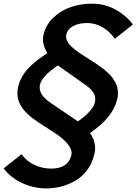

<svg xmlns="http://www.w3.org/2000/svg" viewBox="-37 -839 754 1060"><path d="M486.8 -273.9Q488.8 -282.2 488.8 -290.5Q488.8 -298.8 487.8 -305.4Q486.8 -312 482.9 -319.3Q479 -326.7 475.8 -331.8Q472.7 -336.9 466.1 -343.5Q459.5 -350.1 455.6 -353.8Q451.7 -357.4 443.6 -363.8Q435.5 -370.1 431.9 -372.6Q428.2 -375 419.9 -380.9L282.2 -478Q255.9 -459 240.7 -447Q225.6 -435.1 207 -413.6Q188.5 -392.1 184.1 -373Q170.4 -318.8 244.1 -270L393.1 -168.9Q417 -186 432.9 -199.2Q448.7 -212.4 465.6 -233.4Q482.4 -254.4 486.8 -273.9ZM609.9 -290Q584.5 -188 460 -105Q473.1 -85 479.5 -68.8Q485.8 -52.7 487.8 -29.5Q489.7 -6.3 481.9 19Q470.7 64.9 443.6 100.8Q416.5 136.7 380.1 158Q343.8 179.2 303 190.2Q262.2 201.2 219.2 201.2Q150.4 201.2 86.9 172.4Q23.4 143.6 -17.1 90.8L82 12.2Q109.9 51.3 153.3 71.5Q196.8 91.8 246.1 91.8Q338.9 91.8 356.9 18.1Q362.3 -3.4 348.1 -27.8Q329.6 -60.1 275.9 -98.1Q261.2 -107.9 226.3 -130.4Q191.4 -152.8 172.9 -165Q156.7 -175.8 143.6 -185.8Q130.4 -195.8 116.7 -208.5Q103 -221.2 93.3 -233.4Q83.5 -245.6 75.2 -260.7Q66.9 -275.9 63 -291.3Q59.1 -306.6 59.1 -325Q59.1 -343.3 64 -362.8Q71.3 -392.6 87.4 -419.7Q103.5 -446.8 127 -469.7Q150.4 -492.7 173.1 -509.8Q195.8 -526.9 225.1 -545.9Q190.9 -596.2 204.1 -650.9Q217.3 -704.6 259.5 -743.7Q301.8 -782.7 356.2 -800.8Q410.6 -818.8 471.2 -818.8Q538.1 -818.8 596.7 -788.3Q655.3 -757.8 696.8 -704.1L597.2 -625Q568.8 -665.5 528.8 -688.7Q488.8 -711.9 443.8 -711.9Q397.9 -711.9 367.2 -695.3Q336.4 -678.7 329.1 -649.9Q322.3 -616.7 356 -583Q372.6 -566.4 402.8 -545.9Q412.6 -539.1 461.9 -507.8Q478.5 -497.6 489.5 -490.2Q500.5 -482.9 516.1 -471.9Q531.7 -460.9 542.2 -451.9Q552.7 -442.9 565.4 -430.7Q578.1 -418.5 585.7 -407.2Q593.3 -396 600.8 -381.8Q608.4 -367.7 611.3 -353.8Q614.3 -339.8 614.3 -323.5Q614.3 -307.1 609.9 -290Z"/></svg>

Font: Sinkin Sans 500 Medium Italic
Style: Regular
Weight: 500
Italic angle: -112°
Designer: Keith Bates
Foundry: K-Type
Version: Sinkin Sans (version 1.0)  by Keith Bates   •   © 2014   www